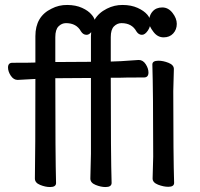

<svg xmlns="http://www.w3.org/2000/svg" viewBox="-20 -734 802 771"><path d="M346.2 -605Q337.4 -593.8 327.1 -594.2Q314 -594.2 305.2 -607.9Q287.1 -641.1 245.1 -641.1Q228 -641.1 215.1 -628.2Q202.1 -615.2 202.1 -585V-484.9L345.2 -485.8V-588.9Q345.2 -597.2 346.2 -605ZM655.8 16.1Q636.7 16.1 614.7 7.6Q592.8 -1 592.8 -17.1L595.2 -105Q595.2 -368.2 591.8 -475.1Q591.8 -490.2 616.2 -490.2Q635.3 -490.2 656.7 -481.7Q678.2 -473.1 678.2 -457L675.8 -368.2Q675.8 -105 679.2 1Q678.7 16.1 655.8 16.1ZM403.8 17.1Q384.8 17.1 363.8 8.5Q342.8 0 342.8 -17.1L345.2 -116.2V-420.9L202.1 -419.9Q202.1 -105 205.1 1Q205.1 17.1 181.2 17.1Q162.1 17.1 141.1 8.5Q120.1 0 120.1 -17.1Q122.1 -116.2 122.1 -417L50.8 -413.1Q34.7 -413.1 23.4 -429.9Q12.2 -446.8 12.2 -462.9Q12.2 -481.9 29.8 -481.9Q104 -481.9 122.1 -482.9V-588.9Q122.1 -668 187 -699.2Q215.8 -714.4 250 -714.1Q284.2 -713.9 309.6 -702.4Q335 -690.9 348.1 -674.8Q356.9 -665 359.9 -654.8Q376 -682.6 409.2 -699.2Q439 -714.4 472.9 -714.1Q506.8 -713.9 532.5 -702.4Q558.1 -690.9 571.8 -674.8Q576.7 -668.9 580.1 -662.1Q583 -677.2 592.8 -688Q606.9 -704.1 631.8 -704.1Q655.8 -704.1 672.9 -682.1Q689.9 -660.2 689.9 -638.2Q689.9 -615.2 675.5 -599.6Q661.1 -584 637 -584Q612.8 -584 596.2 -606Q587.4 -617.2 582 -628.9Q580.1 -621.1 574.2 -611.8Q562 -593.8 549.8 -594.2Q536.6 -594.2 527.8 -607.9Q509.8 -641.1 467.8 -641.1Q450.7 -641.1 437.7 -628.2Q424.8 -615.2 424.8 -585V-486.8Q450.7 -486.8 537.1 -493.2Q554.2 -493.2 565.2 -476.1Q576.2 -459 576.2 -442.9Q576.2 -422.9 558.1 -422.9Q475.1 -422.9 461.9 -421.9H424.8Q424.8 -105 428.2 1Q427.7 17.1 403.8 17.1Z"/></svg>

Font: LXGW WenKai Screen R
Style: Regular
Weight: 400
Designer: Fontworks Inc.
Version: Version 1.235;May 31, 2022